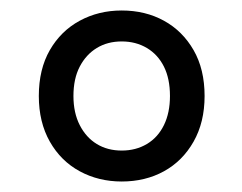

<svg xmlns="http://www.w3.org/2000/svg" viewBox="-20 -730 462 366"><path d="M212 -384Q168 -384 132 -403.5Q96 -423 75 -460Q54 -497 54 -547Q54 -598 75 -634.5Q96 -671 132 -690.5Q168 -710 212 -710Q257 -710 292.5 -690.5Q328 -671 349 -634.5Q370 -598 370 -547Q370 -497 349 -460Q328 -423 292.5 -403.5Q257 -384 212 -384ZM212 -443Q239 -443 260 -455.5Q281 -468 292.5 -491.5Q304 -515 304 -547Q304 -580 292.5 -603Q281 -626 260 -638.5Q239 -651 212 -651Q185 -651 164.5 -638.5Q144 -626 132 -603Q120 -580 120 -547Q120 -515 132 -491.5Q144 -468 164.5 -455.5Q185 -443 212 -443Z"/></svg>

Font: IBM Plex Sans Condensed
Style: Regular
Weight: 400
Width: 3
Designer: Mike Abbink, Paul van der Laan, Pieter van Rosmalen
Foundry: Bold Monday
Version: Version 3.201